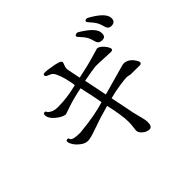

<svg xmlns="http://www.w3.org/2000/svg" viewBox="-198 -1097 1395 1395"><g transform="rotate(-45 500.0 -399.5)"><path d="M853 -689Q853 -654 819.5 -654Q786 -654 777 -680L768 -710Q758 -744 731 -773Q704 -802 704 -806V-808Q704 -822 728 -822Q732 -822 738 -818Q844 -754 852 -704Q853 -696 853 -689ZM980 -720Q980 -680 939 -680Q911 -680 902 -706L893 -736Q884 -767 857 -797.5Q830 -828 830 -832Q830 -846 848 -846Q852 -846 858 -844Q980 -777 980 -720ZM131 -326H133Q141 -326 144 -315Q151 -292 225 -292H232Q400 -308 496 -340Q491 -381 460 -519Q363 -499 308.5 -479.5Q254 -460 251 -460Q220 -462 179 -496Q138 -530 138 -564Q138 -581 153 -581Q163 -581 167 -568Q195 -538 246 -538Q346 -538 447 -565L440 -606Q431 -651 418 -685.5Q405 -720 394.5 -731.5Q384 -743 361.5 -751Q339 -759 339 -771.5Q339 -784 359 -784Q379 -784 404 -779Q503 -766 503 -745Q503 -738 496 -722Q489 -706 489 -693Q489 -680 491 -672L510 -578Q614 -599 679.5 -619Q745 -639 749 -639Q778 -637 809 -593Q822 -574 822 -562Q822 -550 803 -549Q802 -549 781 -550L695 -554Q663 -555 650 -555Q637 -555 522 -534L558 -357L784 -420Q801 -425 807 -425Q855 -425 888 -375Q900 -356 900 -349Q900 -332 882 -332L786 -333Q765 -339 750.5 -339Q736 -339 682 -331.5Q628 -324 568 -308L594 -182Q604 -123 618 -73.5Q632 -24 632 0Q632 47 604 47Q604 47 603 47Q577 47 552.5 26.5Q528 6 528 -15V-19L534 -73Q535 -84 535 -97Q535 -167 506 -292Q406 -265 331.5 -237.5Q257 -210 228.5 -210Q200 -210 172 -232Q144 -254 130.5 -276Q117 -298 117 -312Q117 -326 131 -326Z"/></g></svg>

Font: Sawarabi Mincho
Style: Regular
Weight: 400
Version: Version 1.00